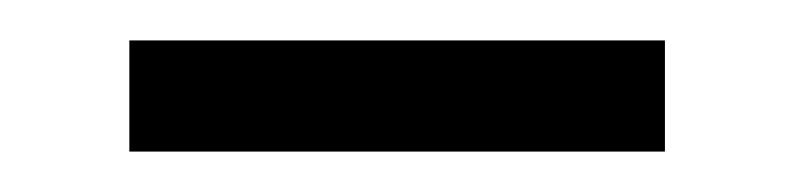

<svg xmlns="http://www.w3.org/2000/svg" viewBox="-20 -319 393 95"><path d="M44 -244H309V-299H44Z"/></svg>

Font: Noto Serif KR Medium
Style: Regular
Weight: 500
Designer: Ryoko NISHIZUKA 西塚涼子 (kana & ideographs); Frank Grießhammer (Latin, Greek & Cyrillic); Wenlong ZHANG 张文龙 (bopomofo); San
Foundry: Adobe
Version: Version 2.001;hotconv 1.1.0;makeotfexe 2.6.0